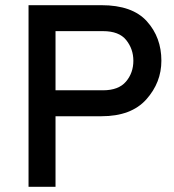

<svg xmlns="http://www.w3.org/2000/svg" viewBox="-20 -720 672 740"><path d="M90 0V-700H371Q490 -700 546 -638Q602 -576 602 -486Q602 -402 544 -337Q486 -272 371 -272H194V0ZM377 -372Q437 -372 465.5 -405.5Q494 -439 494 -486Q494 -531 466.5 -565.5Q439 -600 377 -600H194V-372Z"/></svg>

Font: Overpass Light
Style: Bold
Weight: 600
Designer: Delve Withrington, Thomas Jockin
Foundry: Delve Fonts
Version: Version 3.000;DELV;Overpass